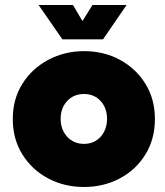

<svg xmlns="http://www.w3.org/2000/svg" viewBox="-20 -734 657 766"><path d="M315 12Q237 12 172.5 -22Q108 -56 69.5 -117.5Q31 -179 31 -259Q31 -339 69.5 -400Q108 -461 173 -495.5Q238 -530 316 -530Q394 -530 458 -495.5Q522 -461 560 -400Q598 -339 598 -259Q598 -179 560 -117.5Q522 -56 457.5 -22Q393 12 315 12ZM315 -160Q356 -160 381.5 -188.5Q407 -217 407 -260Q407 -303 381.5 -331Q356 -359 315 -359Q274 -359 248 -331Q222 -303 222 -260Q222 -217 248 -188.5Q274 -160 315 -160ZM229 -577 134 -714H271L309 -650L349 -714H485L391 -577Z"/></svg>

Font: MuseoModerno Black
Style: Regular
Weight: 900
Designer: Pablo Cosgaya, Héctor Gatti, Marcela Romero, and the Authors of The MuseoModerno Project.
Foundry: Omnibus-Type Team
Version: Version 1.001